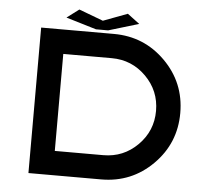

<svg xmlns="http://www.w3.org/2000/svg" viewBox="-57 -923 1114 986"><g transform="rotate(5 500.0 -429.5)"><path d="M500 -750Q656.2 -750 765.6 -640.6Q875 -531.2 875 -375Q875 -218.8 765.6 -109.4Q656.2 0 500 0H125V-750ZM500 -125Q603.5 -125 676.8 -198.2Q750 -271.5 750 -375Q750 -478.5 676.8 -551.8Q603.5 -625 500 -625H250V-125ZM625 -812.5 468.8 -765.6H406.2L250 -812.5L312.5 -859.4L437.5 -812.5L562.5 -859.4Z"/></g></svg>

Font: Xanmono
Style: Regular
Weight: 400
Designer: GGBotNet
Foundry: GGBotNet
Version: 1.00